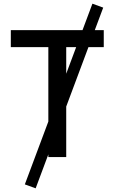

<svg xmlns="http://www.w3.org/2000/svg" viewBox="-20 -858 626 1049"><path d="M174.8 170.9 115.7 149.4 484.9 -837.9 543.9 -816.4ZM244.1 0V-693.4H341.8V0ZM39.1 -600.6V-693.4H546.9V-600.6Z"/></svg>

Font: Cascadia Code PL
Style: Regular
Weight: 400
Monospace: yes
Designer: Aaron Bell
Foundry: Saja Typeworks
Version: Version 2102.003